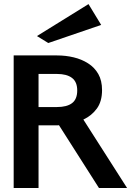

<svg xmlns="http://www.w3.org/2000/svg" viewBox="-20 -936 662 956"><path d="M48.1 0V-660H263.9Q307.1 -660 346.7 -650.5Q386.4 -641.1 418.7 -620.5Q451.1 -600 469.6 -567.3Q488.1 -534.6 488.1 -487.3Q488.1 -431.1 462.4 -395.6Q436.7 -360.1 395.1 -340.7L612.7 0H472.7L273.7 -312.5Q271.1 -312.1 268.2 -312.1Q265.4 -312.1 261.9 -312.1L171.9 -311.9V0ZM171.9 -403H263.1Q313.2 -403 338.8 -422.5Q364.5 -442 364.5 -485.5Q364.5 -528.5 338.4 -548.1Q312.3 -567.8 263.9 -567.8H171.9ZM220.4 -721.8 164 -756.5 420.7 -915.6 483.8 -811.9Z"/></svg>

Font: Panamera Thin
Style: Regular
Weight: 100
Designer: Bastien Sozeau
Foundry: NBR — Bastien Sozeau
Version: Version 3.003;gftools[0.9.33]